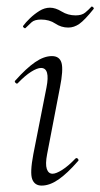

<svg xmlns="http://www.w3.org/2000/svg" viewBox="-20 -570 313 599"><path d="M110 9Q88 9 80.5 -11Q73 -31 84 -89L125 -297Q137 -358 108 -358Q96 -358 77 -346Q58 -334 36 -311Q33 -307 28.5 -311.5Q24 -316 28 -319Q62 -357 89.5 -376Q117 -395 142 -395Q166 -395 172 -373.5Q178 -352 167 -297L127 -89Q121 -58 126 -43Q131 -28 144 -28Q155 -28 174 -40Q193 -52 215 -75Q219 -79 223 -74.5Q227 -70 223 -67Q190 -29 162.5 -10Q135 9 110 9ZM59 -482Q58 -481 54.5 -483.5Q51 -486 52 -489Q60 -500 73.5 -513Q87 -526 103 -536Q119 -546 136 -546Q153 -546 172.5 -534Q192 -522 216 -522Q235 -522 245.5 -530.5Q256 -539 265 -549Q267 -551 270.5 -547.5Q274 -544 272 -542Q244 -507 227.5 -495.5Q211 -484 193 -484Q171 -484 152.5 -496.5Q134 -509 108 -509Q88 -509 78.5 -500.5Q69 -492 59 -482Z"/></svg>

Font: Cormorant Light
Style: Italic
Weight: 300
Italic angle: -10°
Designer: Christian Thalmann (Catharsis Fonts)
Foundry: Catharsis Fonts
Version: Version 4.000